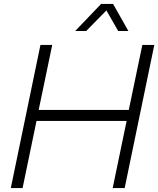

<svg xmlns="http://www.w3.org/2000/svg" viewBox="-20 -958 806 978"><path d="M186 -729H246L177 -398H636L705 -729H766L615 0H554L625 -342H166L95 0H35ZM495 -938H556L634 -800H582L522 -905L419 -800H363Z"/></svg>

Font: Mona Sans Light
Style: Italic
Weight: 300
Italic angle: -11.7°
Designer: Deni Anggara
Foundry: GitHub
Version: Version 2.000